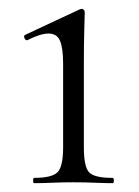

<svg xmlns="http://www.w3.org/2000/svg" viewBox="-20 -415 315 435"><path d="M57 0Q55 0 55 -6Q55 -12 57 -12Q98 -12 110.5 -25Q123 -38 123 -81V-270Q123 -306 116 -322.5Q109 -339 90 -339Q81 -339 69.5 -335.5Q58 -332 42 -324Q38 -323 35.5 -328.5Q33 -334 37 -336L161 -394Q164 -395 165 -395Q167 -395 169.5 -393Q172 -391 172 -388Q172 -381 171 -349.5Q170 -318 170 -271V-81Q170 -38 181.5 -25Q193 -12 235 -12Q238 -12 238 -6Q238 0 235 0Q218 0 195 -1Q172 -2 146 -2Q121 -2 98 -1Q75 0 57 0Z"/></svg>

Font: Cormorant Light Light
Style: Regular
Weight: 300
Version: Version 4.000